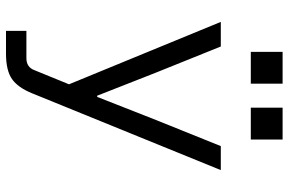

<svg xmlns="http://www.w3.org/2000/svg" viewBox="-181 -581 962 640"><g transform="rotate(90 300.0 -261.0)"><path d="M467 -516H547L291 113Q272 160 243.5 180Q215 200 159 200H83V132H174Q204 132 214 105L261 -10L53 -516H135L222 -300L299 -104H303L380 -300ZM445 -722V-616H339V-722ZM259 -722V-616H153V-722Z"/></g></svg>

Font: iA Writer Quattro V
Style: Regular
Weight: 400
Designer: Mike Abbink, Paul van der Laan, Pieter van Rosmalen, Oliver Reichenstein
Foundry: Information Architects Inc.
Version: Version 2.000